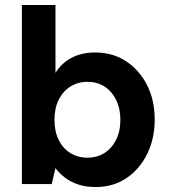

<svg xmlns="http://www.w3.org/2000/svg" viewBox="-20 -740 693 772"><path d="M365 12Q323 12 292 1Q261 -10 239 -27.5Q217 -45 203 -64L188 0H68V-720H203V-447Q228 -487 268.5 -508Q309 -529 362 -529Q433 -529 486.5 -494Q540 -459 571 -398.5Q602 -338 602 -259Q602 -182 571.5 -120.5Q541 -59 488 -23.5Q435 12 365 12ZM332 -106Q370 -106 399.5 -124.5Q429 -143 446.5 -177.5Q464 -212 464 -258Q464 -304 446.5 -339Q429 -374 399.5 -392.5Q370 -411 332 -411Q293 -411 263 -392Q233 -373 216 -339Q199 -305 199 -258Q199 -212 216 -177.5Q233 -143 263 -124.5Q293 -106 332 -106Z"/></svg>

Font: DM Sans 11pt
Style: Bold
Weight: 700
Version: Version 4.004;gftools[0.9.30]